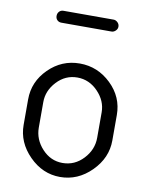

<svg xmlns="http://www.w3.org/2000/svg" viewBox="-80 -745 628 810"><g transform="rotate(10 234.0 -339.5)"><path d="M126 -686H341Q350 -686 358 -678.5Q366 -671 366 -660Q366 -650 358 -642.5Q350 -635 341 -635H126Q115 -635 108 -642Q101 -649 101 -660Q101 -671 108 -678.5Q115 -686 126 -686ZM424 -292V-183Q424 -108 366.5 -50.5Q309 7 233 7Q158 7 101 -50.5Q44 -108 44 -183V-292Q44 -368 100 -423.5Q156 -479 233 -479Q310 -479 367 -424Q424 -369 424 -292ZM359 -183V-292Q359 -341 321.5 -380Q284 -419 233 -419Q182 -419 145.5 -380Q109 -341 109 -292V-183Q109 -132 145.5 -92.5Q182 -53 233 -53Q285 -53 322 -92.5Q359 -132 359 -183Z"/></g></svg>

Font: Dosis
Style: Book
Weight: 400
Designer: EdgarTolentino, PabloImpallari, IginoMarini
Foundry: EdgarTolentino, PabloImpallari, IginoMarini
Version: Version 1.007